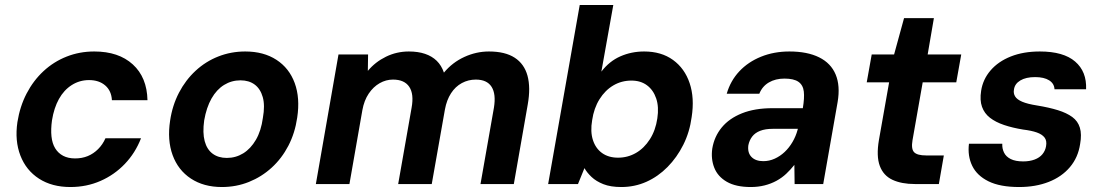

<svg xmlns="http://www.w3.org/2000/svg" viewBox="-20 -740 4432 772"><path d="M263 12Q189 12 137 -21.5Q85 -55 62 -114.5Q39 -174 50 -249Q60 -312 87 -364Q114 -416 155 -454Q196 -492 248 -512.5Q300 -533 359 -533Q457 -533 514 -481Q571 -429 573 -337H430Q428 -375 403 -396.5Q378 -418 338 -418Q300 -418 268.5 -398Q237 -378 217 -342Q197 -306 189 -256Q184 -220 187 -191.5Q190 -163 202 -143.5Q214 -124 234 -113.5Q254 -103 282 -103Q310 -103 333 -112.5Q356 -122 374.5 -140.5Q393 -159 404 -184H547Q524 -125 482 -81Q440 -37 384 -12.5Q328 12 263 12Z M872 12Q799 12 747.5 -22Q696 -56 674 -116.5Q652 -177 664 -255Q673 -316 699.5 -367Q726 -418 766.5 -455.5Q807 -493 858 -513Q909 -533 966 -533Q1040 -533 1091.5 -499.5Q1143 -466 1165 -406Q1187 -346 1175 -267Q1166 -205 1139.5 -154Q1113 -103 1072.5 -66Q1032 -29 981 -8.5Q930 12 872 12ZM892 -105Q928 -105 958 -123.5Q988 -142 1009 -178Q1030 -214 1037 -266Q1046 -316 1036.5 -349.5Q1027 -383 1004 -400Q981 -417 947 -417Q911 -417 881 -398.5Q851 -380 830.5 -344Q810 -308 801 -256Q794 -206 803 -172.5Q812 -139 835 -122Q858 -105 892 -105Z M1250 0 1341 -521H1460L1459 -455Q1489 -491 1532 -512Q1575 -533 1624 -533Q1661 -533 1689 -523.5Q1717 -514 1736 -495.5Q1755 -477 1765 -448Q1799 -489 1847 -511Q1895 -533 1946 -533Q2011 -533 2049.5 -508Q2088 -483 2101 -435.5Q2114 -388 2102 -320L2046 0H1912L1966 -307Q1975 -362 1956.5 -391Q1938 -420 1893 -420Q1863 -420 1837 -406Q1811 -392 1793.5 -365Q1776 -338 1769 -300L1716 0H1581L1635 -307Q1645 -362 1625.5 -391Q1606 -420 1560 -420Q1532 -420 1506.5 -405.5Q1481 -391 1462.5 -363.5Q1444 -336 1437 -297L1385 0Z M2478 12Q2435 12 2406 0.5Q2377 -11 2358.5 -28.5Q2340 -46 2330 -64L2304 0H2184L2311 -720H2446L2398 -452Q2430 -494 2474.5 -513.5Q2519 -533 2570 -533Q2639 -533 2686 -499Q2733 -465 2753 -405.5Q2773 -346 2761 -269Q2753 -209 2727.5 -158Q2702 -107 2664 -68.5Q2626 -30 2579 -9Q2532 12 2478 12ZM2465 -106Q2504 -106 2537 -125Q2570 -144 2593 -180Q2616 -216 2623 -264Q2630 -310 2618.5 -344Q2607 -378 2581.5 -397Q2556 -416 2519 -416Q2479 -416 2446 -396.5Q2413 -377 2390.5 -341Q2368 -305 2361 -257Q2353 -211 2364 -177Q2375 -143 2401 -124.5Q2427 -106 2465 -106Z M2999 12Q2939 12 2902.5 -9Q2866 -30 2852 -65.5Q2838 -101 2844 -143Q2852 -191 2882 -227.5Q2912 -264 2963.5 -284.5Q3015 -305 3086 -305H3208Q3215 -346 3212 -372Q3209 -398 3190.5 -411Q3172 -424 3134 -424Q3098 -424 3071.5 -408.5Q3045 -393 3033 -363H2902Q2917 -415 2952.5 -453Q2988 -491 3040 -512Q3092 -533 3154 -533Q3226 -533 3273.5 -509.5Q3321 -486 3340 -440.5Q3359 -395 3348 -330L3290 0H3175L3174 -77Q3159 -58 3141.5 -41.5Q3124 -25 3102 -13Q3080 -1 3054 5.5Q3028 12 2999 12ZM3049 -92Q3073 -92 3095 -102Q3117 -112 3135 -129Q3153 -146 3166.5 -169Q3180 -192 3187 -218L3188 -222H3087Q3057 -222 3036.5 -214Q3016 -206 3004.5 -191Q2993 -176 2989 -156Q2985 -126 3001.5 -109Q3018 -92 3049 -92Z M3659 0Q3605 0 3568.5 -17Q3532 -34 3517.5 -73Q3503 -112 3514 -177L3555 -409H3465L3485 -521H3575L3615 -667H3735L3710 -521H3845L3825 -409H3690L3649 -176Q3643 -141 3655.5 -128Q3668 -115 3704 -115H3775L3755 0Z M4078 12Q4001 12 3954.5 -11Q3908 -34 3889 -73.5Q3870 -113 3876 -162H4010Q4009 -143 4017 -126.5Q4025 -110 4044 -100.5Q4063 -91 4094 -91Q4120 -91 4140 -98.5Q4160 -106 4171.5 -120Q4183 -134 4186 -152Q4190 -174 4180 -187Q4170 -200 4148.5 -207.5Q4127 -215 4094 -219Q4051 -226 4017 -237.5Q3983 -249 3960.5 -266.5Q3938 -284 3928.5 -310.5Q3919 -337 3925 -375Q3932 -421 3963 -457Q3994 -493 4044.5 -513Q4095 -533 4161 -533Q4256 -533 4303 -492.5Q4350 -452 4347 -381H4220Q4219 -404 4198.5 -417Q4178 -430 4142 -430Q4105 -430 4082.5 -416.5Q4060 -403 4057 -380Q4054 -365 4061.5 -352.5Q4069 -340 4090 -331Q4111 -322 4149 -316Q4198 -308 4233.5 -297Q4269 -286 4291.5 -269.5Q4314 -253 4322 -226.5Q4330 -200 4323 -161Q4315 -107 4282 -68Q4249 -29 4196.5 -8.5Q4144 12 4078 12Z"/></svg>

Font: DM Sans 10pt
Style: Bold Italic
Weight: 700
Italic angle: -10°
Version: Version 4.004;gftools[0.9.30]